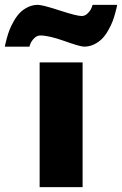

<svg xmlns="http://www.w3.org/2000/svg" viewBox="-126 -770 502 790"><path d="M-106 -578.1Q-105.5 -581.5 -104.2 -587.9Q-103 -594.2 -98.1 -612.1Q-93.3 -629.9 -87.2 -646Q-81.1 -662.1 -69.8 -682.1Q-58.6 -702.1 -45.2 -716.3Q-31.7 -730.5 -12.2 -740.2Q7.3 -750 29.8 -750Q48.8 -750 119.1 -727.1Q189.5 -704.1 210 -704.1Q224.1 -704.1 235.4 -715.6Q246.6 -727.1 251 -738.3L254.9 -750H356Q355.5 -746.6 354.2 -740.2Q353 -733.9 348.1 -716.1Q343.3 -698.2 337.2 -682.1Q331.1 -666 319.8 -646Q308.6 -626 295.2 -611.8Q281.7 -597.7 262.2 -587.9Q242.7 -578.1 220.2 -578.1Q203.6 -578.1 139.4 -601.1Q75.2 -624 40 -624Q25.9 -624 14.6 -612.5Q3.4 -601.1 -1 -589.8L-4.9 -578.1ZM37.1 0V-513.2H213.9V0Z"/></svg>

Font: Hussar Preview
Style: Bold
Weight: 700
Foundry: Cannot Into Space Fonts, PlusOne Fonts
Version: Version 2.29RC2 "Millennial"